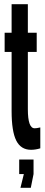

<svg xmlns="http://www.w3.org/2000/svg" viewBox="-20 -702 215 910"><path d="M127 8Q148.5 8 171 1V-98Q159.5 -95.5 154.5 -94.8Q149.5 -94 144 -94Q112 -94 112 -184V-456H154V-547H112V-682H35V-547H2V-456H35V-176Q35 -79.5 57 -35.8Q79 8 127 8ZM77 188H126L139 123V54H71V123H93Z"/></svg>

Font: League Gothic Condensed
Style: Regular
Weight: 400
Width: 3
Designer: The League of Moveable Type
Version: Version 1.600; ttfautohint (v1.8.3)